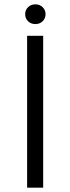

<svg xmlns="http://www.w3.org/2000/svg" viewBox="-20 -865 324 885"><path d="M105 -700H179V0H105ZM96 -800Q96 -819 109.5 -832Q123 -845 143 -845Q163 -845 176.5 -832Q190 -819 190 -800Q190 -780 176.5 -767Q163 -754 143 -754Q123 -754 109.5 -767Q96 -780 96 -800Z"/></svg>

Font: Sarabun Light
Style: Regular
Weight: 300
Designer: Suppakit Chalermlarp | Katatrad Co.,Ltd.
Foundry: Cadson Demak Co.,Ltd.
Version: Version 1.000; ttfautohint (v1.6)